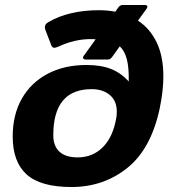

<svg xmlns="http://www.w3.org/2000/svg" viewBox="-20 -736 713 771"><path d="M31 -188Q31 -275 67.5 -339.5Q104 -404 171 -439.5Q238 -475 327 -475Q386 -475 426 -459Q466 -443 497 -409Q498 -464 489.5 -497.5Q481 -531 461 -550L430 -507Q423 -497 413 -497H324Q317 -497 314.5 -501Q312 -505 315 -510L364 -578Q357 -579 344 -579Q280 -579 215 -549Q203 -544 198 -544Q190 -544 186 -554L163 -614Q160 -622 160 -627Q160 -639 174 -647Q256 -695 378 -695Q412 -695 443 -689L455 -706Q462 -716 473 -716H562Q569 -716 571 -712Q573 -708 570 -703L534 -653Q582 -622 609 -566Q636 -510 636 -429Q636 -371 621 -299Q586 -137 490.5 -61Q395 15 267 15Q143 15 87 -35.5Q31 -86 31 -188ZM447 -263Q449 -272 449 -288Q449 -331 421 -354.5Q393 -378 348 -378Q194 -378 194 -193Q194 -149 219 -126.5Q244 -104 292 -104Q352 -104 393 -145Q434 -186 447 -263Z"/></svg>

Font: Mitr Medium
Style: Regular
Weight: 500
Designer: Thanarat Vachiruckul
Foundry: Cadson Demak
Version: Version 1.003